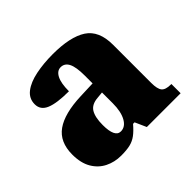

<svg xmlns="http://www.w3.org/2000/svg" viewBox="-135 -718 896 896"><g transform="rotate(-45 313.0 -270.5)"><path d="M199 10Q156 10 120 -8Q84 -26 62.5 -62.5Q41 -99 41 -155Q41 -238 96 -277Q151 -316 262 -320L343 -323V-375Q343 -431 330 -456.5Q317 -482 291 -482Q267 -482 253 -455Q239 -428 239 -375Q160 -375 121.5 -391Q83 -407 83 -445Q83 -483 113.5 -506.5Q144 -530 195.5 -540.5Q247 -551 308 -551Q423 -551 480.5 -513.5Q538 -476 538 -383V-131Q538 -91 550.5 -76Q563 -61 597 -61H601V0H378L353 -56H343Q321 -30 301.5 -15.5Q282 -1 258.5 4.5Q235 10 199 10ZM278 -71Q308 -71 326 -103.5Q344 -136 344 -191V-262L313 -259Q271 -256 255 -229.5Q239 -203 239 -152Q239 -71 278 -71Z"/></g></svg>

Font: Noto Serif Ethiopic Black
Style: Regular
Weight: 900
Designer: Monotype Design Team
Foundry: Monotype Imaging Inc.
Version: Version 2.102; ttfautohint (v1.8.4.7-5d5b)